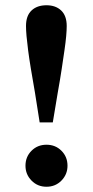

<svg xmlns="http://www.w3.org/2000/svg" viewBox="-20 -698 354 731"><path d="M157 13Q123 13 100 -10.5Q77 -34 77 -67Q77 -101 100 -124Q123 -147 157 -147Q191 -147 214 -124Q237 -101 237 -67Q237 -34 214 -10.5Q191 13 157 13ZM157 -678Q192 -678 213 -658Q234 -638 234 -599Q234 -583 232 -560.5Q230 -538 225.5 -507Q221 -476 215 -436Q209 -396 200 -346L181 -232H131L113 -346Q104 -397 97.5 -436.5Q91 -476 87 -507Q83 -538 81 -560.5Q79 -583 79 -599Q79 -638 100 -658Q121 -678 157 -678Z"/></svg>

Font: Source Serif 4 SemiBold
Style: Regular
Weight: 600
Designer: Frank Grießhammer
Foundry: Adobe Systems Incorporated
Version: Version 4.004;hotconv 1.0.116;makeotfexe 2.5.65601